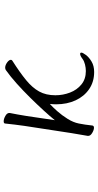

<svg xmlns="http://www.w3.org/2000/svg" viewBox="235 -757 530 1040"><g transform="rotate(-90 500.0 -237.0)"><path d="M284 -27 299 -115 338 -369Q341 -389 345 -421.5Q349 -454 351 -475Q352 -482 363 -482Q376 -482 392 -473Q408 -464 408 -452V-449Q405 -435 400 -407Q395 -379 392 -360L369 -205Q390 -231 422 -266Q454 -301 491.5 -339Q529 -377 567.5 -411.5Q606 -446 640 -470Q643 -472 646 -473Q649 -474 653 -474Q667 -474 681.5 -463.5Q696 -453 696 -443Q696 -438 691 -435Q628 -395 586.5 -361Q545 -327 524.5 -290Q504 -253 504 -202Q504 -161 518.5 -123Q533 -85 562.5 -61Q592 -37 635 -37Q652 -37 670.5 -41.5Q689 -46 701 -55Q718 -68 728 -68Q735 -68 735 -61Q735 -54 722.5 -37Q710 -20 686.5 -6Q663 8 630 8Q577 8 537.5 -19Q498 -46 476.5 -92.5Q455 -139 455 -198Q455 -206 455.5 -215Q456 -224 457 -232Q441 -218 418 -192Q395 -166 376 -135.5Q357 -105 351 -75Q348 -61 345 -40.5Q342 -20 340 -1Q338 7 328 7Q316 7 300 -2.5Q284 -12 284 -24Z"/></g></svg>

Font: Moon Stars Kai T HW Light
Style: Regular
Weight: 300
Designer: GuiWonder
Version: Version 1.101